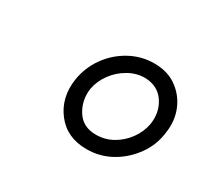

<svg xmlns="http://www.w3.org/2000/svg" viewBox="-65 -793 456 424"><g transform="rotate(30 162.5 -580.5)"><path d="M91 -581Q96 -614 115 -641Q134 -668 163 -684Q192 -700 225 -700Q259 -700 282.5 -683Q306 -666 317 -639Q328 -612 323 -580Q319 -547 299.5 -520Q280 -493 251.5 -477Q223 -461 189 -461Q139 -461 111.5 -496.5Q84 -532 91 -581ZM130 -580Q126 -549 142 -524Q158 -499 191 -499Q214 -499 233.5 -510Q253 -521 266.5 -539.5Q280 -558 284 -580Q289 -612 272.5 -636.5Q256 -661 223 -662Q201 -662 181 -650.5Q161 -639 147.5 -620.5Q134 -602 130 -580Z"/></g></svg>

Font: Jost
Style: Italic
Weight: 400
Italic angle: -5°
Version: Version 3.710